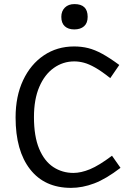

<svg xmlns="http://www.w3.org/2000/svg" viewBox="-20 -895 654 930"><path d="M324 15Q196 15 125.8 -75Q55.5 -164.9 55.5 -326Q55.5 -429.1 92 -506.5Q128.4 -583.8 192.5 -626.9Q256.6 -670 339 -670Q375 -670 407.1 -662Q439.2 -654 475.1 -634.4Q510.9 -614.9 557.8 -580.3L514.1 -516.6Q471.9 -550.2 440.9 -567.7Q409.9 -585.2 385.9 -591.4Q362 -597.6 339.9 -597.6Q285.2 -597.6 240.6 -565.9Q196 -534.1 170.3 -474.1Q144.5 -414 144.5 -328Q144.5 -234.6 169.6 -174.5Q194.7 -114.5 238.1 -85.9Q281.5 -57.4 335.7 -57.4Q372.3 -57.4 415.9 -75.3Q459.5 -93.3 522.5 -140.7L563.7 -82.1Q493.3 -28.1 436.3 -6.6Q379.3 15 324 15ZM339.8 -752.5Q310.4 -752.5 293.7 -767.9Q277 -783.3 277 -813.4Q277 -841.1 294.2 -858.2Q311.4 -875.2 340.8 -875.2Q404.6 -875.2 404.6 -813.4Q404.6 -783.3 387.3 -767.9Q369.9 -752.5 339.8 -752.5Z"/></svg>

Font: Intel One Mono Light
Style: Regular
Weight: 300
Monospace: yes
Designer: Fred Shallcrass
Foundry: Frere-Jones Type LLC
Version: Version 1.004